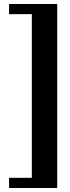

<svg xmlns="http://www.w3.org/2000/svg" viewBox="-20 -767 350 960"><path d="M25.4 172.9V122.1H139.2V-696.3H25.4V-747.1H266.1V172.9Z"/></svg>

Font: Elstob Grade
Style: Regular
Weight: 400
Designer: Peter S. Baker
Version: Version 1.015